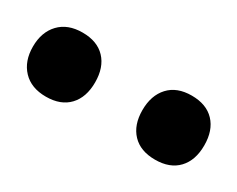

<svg xmlns="http://www.w3.org/2000/svg" viewBox="-43 -836 446 361"><g transform="rotate(30 180.0 -655.5)"><path d="M12 -706Q30 -725 62 -725Q94 -725 111.5 -706.5Q129 -688 129 -655.5Q129 -623 111.5 -604.5Q94 -586 62 -586Q30 -586 12 -605Q-6 -624 -6 -655.5Q-6 -687 12 -706ZM249.5 -706Q267 -725 299 -725Q331 -725 348.5 -706.5Q366 -688 366 -655.5Q366 -623 348.5 -604.5Q331 -586 299 -586Q267 -586 249.5 -604.5Q232 -623 232 -655Q232 -687 249.5 -706Z"/></g></svg>

Font: Andada SC
Style: Bold
Weight: 700
Designer: Carolina Giovagnoli
Foundry: Carolina Giovagnoli
Version: Version 1.003